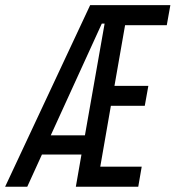

<svg xmlns="http://www.w3.org/2000/svg" viewBox="-41 -713 671 733"><path d="M248.5 0H486.8L500 -76.7H341.8L382.3 -309.1H511.7L525.4 -385.3H396L436.5 -616.7H595.7L609.4 -693.4H303.2L-21.5 0H63L119.1 -123H270ZM152.8 -196.3 347.7 -623H358.4L283.2 -196.3Z"/></svg>

Font: Cascadia Mono NF SemiLight
Style: Italic
Weight: 350
Italic angle: -10°
Monospace: yes
Designer: Aaron Bell
Foundry: Saja Typeworks
Version: Version 2404.023